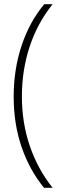

<svg xmlns="http://www.w3.org/2000/svg" viewBox="-20 -734 306 912"><path d="M45 -275Q45 -404 82.5 -517Q120 -630 190 -714H230Q158 -625 121 -513Q84 -401 84 -276Q84 -150 122 -39.5Q160 71 230 158H189Q121 75 83 -34.5Q45 -144 45 -275Z"/></svg>

Font: Noto Sans Georgian SemiCondensed ExtraLight
Style: Regular
Weight: 200
Width: 4
Designer: Monotype Design Team, Akaki Razmadze
Foundry: Google LLC
Version: Version 2.005; ttfautohint (v1.8.4.7-5d5b)